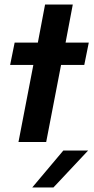

<svg xmlns="http://www.w3.org/2000/svg" viewBox="-20 -630 419 852"><path d="M128 -342H25L45 -441H148L180 -610H303L271 -441H374L354 -342H251L185 0H62ZM261 38H371L217 202H123Z"/></svg>

Font: Teachers SemiBold
Style: Italic
Weight: 600
Designer: Alfredo Marco Pradil & Chank Diesel
Version: Version 0.009